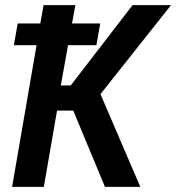

<svg xmlns="http://www.w3.org/2000/svg" viewBox="-20 -731 689 751"><path d="M356.9 -554.2 372.1 -639.2H261.7L274.9 -710.9H150.4L137.7 -639.2H49.3L34.2 -554.2H123L27.3 0H151.4L203.1 -298.3H266.6L390.6 0H528.8L373 -362.8L648.9 -710.9H498.5L256.8 -397L217.8 -396.5L246.1 -554.2Z"/></svg>

Font: Roboto Mono SemiBold
Style: Italic
Weight: 600
Italic angle: -10°
Monospace: yes
Designer: Google
Version: Version 3.000